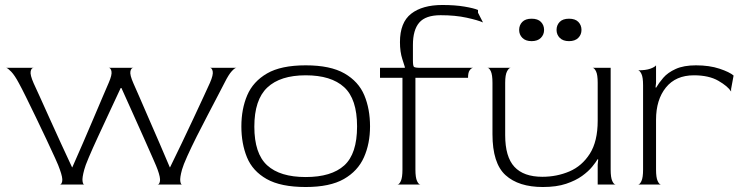

<svg xmlns="http://www.w3.org/2000/svg" viewBox="-20 -740 2982 770"><path d="M220 0Q227 0 229.5 -13.5Q232 -27 220 -60Q216 -73 201 -106Q186 -139 165.5 -182.5Q145 -226 123.5 -270.5Q102 -315 84 -351.5Q66 -388 56 -406Q39 -438 25 -452.5Q11 -467 5 -468H115Q106 -468 103 -454Q100 -440 115 -406Q123 -389 140 -351.5Q157 -314 179 -265Q201 -216 224.5 -165Q248 -114 269 -69H270Q290 -114 312.5 -166Q335 -218 356 -267.5Q377 -317 393 -354.5Q409 -392 416 -408Q430 -440 427 -454Q424 -468 416 -468H515Q506 -468 503 -454Q500 -440 515 -406Q523 -389 539 -351.5Q555 -314 576.5 -265Q598 -216 620 -165Q642 -114 661 -69H662Q684 -114 709 -166Q734 -218 757 -267.5Q780 -317 797.5 -354.5Q815 -392 822 -408Q836 -440 833 -454Q830 -468 822 -468H928Q922 -468 909.5 -454.5Q897 -441 881 -409Q872 -392 854 -357Q836 -322 813 -278.5Q790 -235 768.5 -192Q747 -149 731 -113.5Q715 -78 710 -60Q701 -27 703 -13.5Q705 0 710 0H612Q619 0 621.5 -13.5Q624 -27 612 -60Q609 -69 594 -103Q579 -137 557.5 -185.5Q536 -234 512 -287Q488 -340 467 -387H464Q443 -342 419 -290.5Q395 -239 373 -191.5Q351 -144 336 -108.5Q321 -73 318 -60Q309 -27 311 -13.5Q313 0 318 0Z M1206 10Q1106 10 1049.5 -22Q993 -54 970.5 -109Q948 -164 948 -233Q948 -303 971.5 -358Q995 -413 1051 -445.5Q1107 -478 1206 -478Q1305 -478 1361.5 -445.5Q1418 -413 1441 -358Q1464 -303 1464 -233Q1464 -164 1439.5 -109Q1415 -54 1359 -22Q1303 10 1206 10ZM1206 -30Q1309 -30 1360.5 -76.5Q1412 -123 1412 -233Q1412 -343 1360 -390.5Q1308 -438 1206 -438Q1104 -438 1052 -389Q1000 -340 1000 -232Q1000 -124 1051.5 -77Q1103 -30 1206 -30Z M1574 0Q1581 0 1587.5 -14Q1594 -28 1594 -60V-428H1504V-468H1603L1604 -470Q1603 -474 1593.5 -503Q1584 -532 1584 -571Q1584 -650 1629 -685Q1674 -720 1754 -720Q1805 -720 1843 -713.5Q1881 -707 1897 -700V-689L1917 -650Q1897 -659 1851.5 -669Q1806 -679 1747 -679Q1687 -679 1661.5 -649.5Q1636 -620 1636 -560V-498Q1636 -476 1640 -472Q1644 -468 1667 -468H1877Q1870 -467 1863.5 -458Q1857 -449 1857 -428H1646V-60Q1646 -28 1652.5 -14Q1659 0 1666 0Z M2157 10Q2060 10 2007.5 -37.5Q1955 -85 1955 -202V-408Q1955 -440 1948.5 -454Q1942 -468 1935 -468H2028Q2021 -468 2013.5 -454Q2006 -440 2006 -408V-198Q2006 -111 2043 -71Q2080 -31 2155 -31Q2213 -31 2263.5 -52.5Q2314 -74 2345.5 -123.5Q2377 -173 2377 -256V-408Q2377 -440 2370.5 -453.5Q2364 -467 2357 -468H2429V-60Q2429 -28 2435.5 -14Q2442 0 2449 0H2377V-80L2379 -100L2377 -102Q2370 -90 2355 -71.5Q2340 -53 2314.5 -34.5Q2289 -16 2250.5 -3Q2212 10 2157 10ZM2112 -575Q2088 -575 2075 -588Q2062 -601 2062 -620Q2062 -639 2074.5 -652Q2087 -665 2112 -665Q2137 -665 2149.5 -652Q2162 -639 2162 -620Q2162 -601 2149 -588Q2136 -575 2112 -575ZM2262 -575Q2238 -575 2225 -588Q2212 -601 2212 -620Q2212 -639 2224.5 -652Q2237 -665 2262 -665Q2287 -665 2299.5 -652Q2312 -639 2312 -620Q2312 -601 2299 -588Q2286 -575 2262 -575Z M2539 0Q2546 0 2552.5 -14Q2559 -28 2559 -60V-398Q2559 -430 2552.5 -443.5Q2546 -457 2539 -458Q2570 -458 2588 -464.5Q2606 -471 2611 -478V-407L2609 -390L2611 -388Q2622 -407 2640 -428Q2658 -449 2690 -463.5Q2722 -478 2771 -478Q2825 -478 2865.5 -464.5Q2906 -451 2922 -437L2912 -383V-373Q2899 -394 2861 -416Q2823 -438 2763 -438Q2690 -438 2650.5 -389Q2611 -340 2611 -260V-60Q2611 -28 2617.5 -14Q2624 0 2631 0Z"/></svg>

Font: Red Rose Light
Style: Regular
Weight: 300
Designer: Jaikishan Patel
Version: Version 1.001; ttfautohint (v1.8.3)